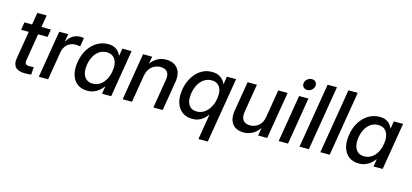

<svg xmlns="http://www.w3.org/2000/svg" viewBox="-73 -1310 4473 2083"><g transform="rotate(15 2163.5 -269.0)"><path d="M350.1 -529.3 335.9 -442.9H38.6L52.2 -529.3ZM161.1 -665H266.1L179.7 -141.6Q174.8 -110.4 185.5 -97.4Q196.3 -84.5 227.1 -84.5Q237.3 -84.5 251.5 -85.4Q265.6 -86.4 275.9 -87.4L270 -1.5Q254.9 0.5 236.3 1.7Q217.8 2.9 199.7 2.9Q126 2.9 94 -31Q62 -64.9 72.8 -129.9Z M356 0 443.4 -529.3H544.4L530.3 -443.8H534.2Q555.7 -486.8 593.5 -511.5Q631.3 -536.1 679.7 -536.1Q690.9 -536.1 702.1 -535.4Q713.4 -534.7 720.2 -533.7L704.1 -434.6Q697.8 -436 682.4 -438Q667 -439.9 649.9 -439.9Q617.2 -439.9 588.4 -425.5Q559.6 -411.1 539.8 -383.5Q520 -356 513.2 -316.4L460.9 0Z M901.4 10.3Q834.5 10.3 789.3 -23.7Q744.1 -57.6 725.8 -119.4Q707.5 -181.2 721.2 -264.2Q734.9 -348.1 773.9 -409.4Q813 -470.7 869.6 -504.2Q926.3 -537.6 992.2 -537.6Q1033.2 -537.6 1061.8 -525.1Q1090.3 -512.7 1108.4 -492.2Q1126.5 -471.7 1135.7 -448.2H1139.2L1152.8 -529.3H1256.3L1168.9 0H1065.9L1079.6 -81.1H1074.7Q1056.6 -56.6 1031.7 -35.9Q1006.8 -15.1 974.4 -2.4Q941.9 10.3 901.4 10.3ZM938.5 -79.6Q983.4 -79.6 1019.3 -102.8Q1055.2 -126 1079.3 -167.7Q1103.5 -209.5 1112.3 -264.6Q1121.6 -320.3 1111.3 -361.3Q1101.1 -402.3 1072.8 -425.3Q1044.4 -448.2 999.5 -448.2Q955.6 -448.2 920.2 -425.5Q884.8 -402.8 860.8 -361.8Q836.9 -320.8 827.6 -264.6Q818.4 -208.5 828.6 -166.7Q838.9 -125 866.9 -102.3Q895 -79.6 938.5 -79.6Z M1453.6 -305.2 1402.8 0H1297.9L1385.3 -529.3H1487.3L1466.3 -398.4L1447.3 -401.9Q1483.4 -472.2 1532.7 -504.9Q1582 -537.6 1644 -537.6Q1699.7 -537.6 1739.3 -513.7Q1778.8 -489.7 1796.1 -443.1Q1813.5 -396.5 1802.2 -329.1L1747.6 0H1642.6L1696.3 -323.2Q1706.5 -384.3 1682.4 -414.6Q1658.2 -444.8 1606.4 -444.8Q1569.8 -444.8 1537.8 -429Q1505.9 -413.1 1483.6 -382.1Q1461.4 -351.1 1453.6 -305.2Z M2308.6 204.1H2203.6L2250.5 -78.6H2246.6Q2229 -53.7 2205.1 -33.4Q2181.2 -13.2 2150.6 -1.5Q2120.1 10.3 2081.1 10.3Q2022.5 10.3 1979.7 -15.9Q1937 -42 1913.6 -89.8Q1890.1 -137.7 1890.1 -203.6Q1890.1 -265.6 1908.4 -325Q1926.8 -384.3 1961.7 -432.4Q1996.6 -480.5 2046.4 -509Q2096.2 -537.6 2159.7 -537.6Q2202.1 -537.6 2231.9 -524.2Q2261.7 -510.7 2281 -489.5Q2300.3 -468.3 2310.5 -443.8H2313L2327.1 -529.3H2430.2ZM2106 -79.6Q2150.4 -79.6 2184.8 -100.6Q2219.2 -121.6 2242.9 -156.7Q2266.6 -191.9 2279.1 -234.4Q2291.5 -276.9 2291.5 -319.8Q2291.5 -379.4 2262.7 -413.8Q2233.9 -448.2 2179.2 -448.2Q2134.8 -448.2 2100.6 -427Q2066.4 -405.8 2043.2 -370.8Q2020 -335.9 2008.1 -293.5Q1996.1 -251 1996.1 -207.5Q1996.1 -147.5 2024.4 -113.5Q2052.7 -79.6 2106 -79.6Z M2656.2 8.8Q2602.5 8.8 2564.2 -14.4Q2525.9 -37.6 2509.5 -83.3Q2493.2 -128.9 2503.9 -196.3L2559.1 -529.3H2664.1L2611.3 -209.5Q2601.6 -148.9 2626.2 -116.5Q2650.9 -84 2704.6 -84Q2739.7 -84 2770.8 -98.9Q2801.8 -113.8 2823.5 -144Q2845.2 -174.3 2852.5 -220.7L2903.3 -529.3H3008.8L2920.9 0H2819.3L2840.3 -130.4H2858.4Q2822.3 -59.1 2771.2 -25.1Q2720.2 8.8 2656.2 8.8Z M3050.3 0 3137.7 -529.3H3242.7L3155.3 0ZM3204.1 -615.2Q3176.8 -615.2 3160.6 -633.8Q3144.5 -652.3 3148.9 -678.7Q3152.8 -705.6 3175.3 -723.9Q3197.8 -742.2 3225.6 -742.2Q3252.9 -742.2 3269.3 -723.9Q3285.6 -705.6 3281.2 -678.7Q3276.9 -652.3 3254.4 -633.8Q3231.9 -615.2 3204.1 -615.2Z M3509.8 -727.5 3389.2 0H3284.2L3404.8 -727.5Z M3743.7 -727.5 3623 0H3518.1L3638.7 -727.5Z M3950.7 10.3Q3883.8 10.3 3838.6 -23.7Q3793.5 -57.6 3775.1 -119.4Q3756.8 -181.2 3770.5 -264.2Q3784.2 -348.1 3823.2 -409.4Q3862.3 -470.7 3918.9 -504.2Q3975.6 -537.6 4041.5 -537.6Q4082.5 -537.6 4111.1 -525.1Q4139.6 -512.7 4157.7 -492.2Q4175.8 -471.7 4185.1 -448.2H4188.5L4202.1 -529.3H4305.7L4218.3 0H4115.2L4128.9 -81.1H4124Q4106 -56.6 4081.1 -35.9Q4056.2 -15.1 4023.7 -2.4Q3991.2 10.3 3950.7 10.3ZM3987.8 -79.6Q4032.7 -79.6 4068.6 -102.8Q4104.5 -126 4128.7 -167.7Q4152.8 -209.5 4161.6 -264.6Q4170.9 -320.3 4160.6 -361.3Q4150.4 -402.3 4122.1 -425.3Q4093.8 -448.2 4048.8 -448.2Q4004.9 -448.2 3969.5 -425.5Q3934.1 -402.8 3910.2 -361.8Q3886.2 -320.8 3877 -264.6Q3867.7 -208.5 3877.9 -166.7Q3888.2 -125 3916.3 -102.3Q3944.3 -79.6 3987.8 -79.6Z"/></g></svg>

Font: Inter 24pt Medium
Style: Italic
Weight: 500
Italic angle: -9.3988°
Designer: Rasmus Andersson
Foundry: rsms
Version: Version 4.001;git-66647c0bb